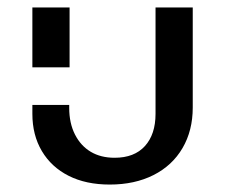

<svg xmlns="http://www.w3.org/2000/svg" viewBox="-20 -490 605 516"><path d="M275 6Q211 6 164.5 -17.5Q118 -41 92.5 -84Q67 -127 67 -184V-208H166V-200Q166 -159 181.5 -128.5Q197 -98 224 -82Q251 -66 288 -66Q341 -66 369.5 -97.5Q398 -129 398 -184V-470H498V-201Q498 -139 470.5 -92Q443 -45 392.5 -19.5Q342 6 275 6ZM67 -309V-470H167V-309Z"/></svg>

Font: Ysabeau SC SemiBold
Style: Regular
Weight: 600
Designer: Christian Thalmann (Catharsis Fonts)
Version: Version 2.001;gftools[0.9.30]; featfreeze: smcp